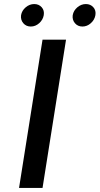

<svg xmlns="http://www.w3.org/2000/svg" viewBox="-20 -928 492 948"><path d="M339 -853Q343 -876 362 -892Q381 -908 404 -908Q427 -908 441 -892Q455 -876 451 -853Q447 -830 428.5 -813.5Q410 -797 387 -797Q364 -797 350 -813.5Q336 -830 339 -853ZM84 -853Q88 -876 107 -892Q126 -908 149 -908Q172 -908 186 -892Q200 -876 196 -853Q192 -830 173.5 -813.5Q155 -797 132 -797Q109 -797 95 -813.5Q81 -830 84 -853ZM74 0 190 -732H306L190 0Z"/></svg>

Font: Exo
Style: Demi Bold Italic
Weight: 600
Designer: Natanael Gama
Version: Version 1